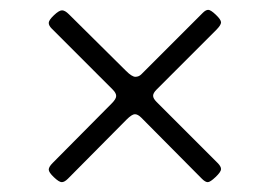

<svg xmlns="http://www.w3.org/2000/svg" viewBox="-20 -405 548 390"><path d="M87 -74 207 -195Q216 -204 216 -210Q216 -216 209 -223L85 -347Q79 -353 79 -358.5Q79 -364 89.5 -374Q100 -384 106 -384Q112 -384 120 -376L236 -261Q248 -249 255 -249Q262 -249 267 -254L392 -379Q398 -385 403 -385Q408 -385 418.5 -375Q429 -365 429 -359.5Q429 -354 419 -344L298 -223Q291 -216 291 -210.5Q291 -205 298 -198L422 -74Q429 -67 429 -61.5Q429 -56 418 -45.5Q407 -35 402 -35Q397 -35 390 -42L267 -166Q260 -173 254 -173Q248 -173 237 -162L118 -42Q111 -35 105.5 -35Q100 -35 89.5 -45Q79 -55 79 -60.5Q79 -66 87 -74Z"/></svg>

Font: Sorts Mill Goudy
Style: Italic
Weight: 400
Italic angle: -7.40001°
Version: Version 003.101